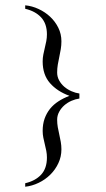

<svg xmlns="http://www.w3.org/2000/svg" viewBox="-20 -543 400 725"><path d="M279.8 -170.9Q265.1 -168.9 250 -162.4Q234.9 -155.8 222.9 -145.3Q210.9 -134.8 203.4 -120.8Q195.8 -106.9 195.8 -90.8Q195.8 -76.7 198.2 -62.7Q200.7 -48.8 203.9 -34.9Q207 -21 209.5 -7.1Q211.9 6.8 211.9 21Q211.9 48.8 200.4 73.2Q189 97.7 169.9 116.5Q150.9 135.3 126.2 147.2Q101.6 159.2 75.2 162.1V148.9Q113.3 140.1 135.3 116.5Q157.2 92.8 157.2 51.8Q157.2 39.1 154.8 26.6Q152.3 14.2 149.2 1.7Q146 -10.7 143.6 -23.2Q141.1 -35.6 141.1 -48.8Q141.1 -74.2 148.4 -95Q155.8 -115.7 168.9 -132.1Q182.1 -148.4 200.7 -160.4Q219.2 -172.4 242.2 -181.2Q196.3 -197.8 168.7 -229.2Q141.1 -260.7 141.1 -311Q141.1 -324.2 143.6 -336.9Q146 -349.6 149.2 -362.3Q152.3 -375 154.8 -387.7Q157.2 -400.4 157.2 -413.1Q157.2 -453.6 135.3 -477.3Q113.3 -501 75.2 -509.8V-522.9Q101.1 -520.5 125.7 -509Q150.4 -497.6 169.4 -479.7Q188.5 -461.9 200.2 -438.2Q211.9 -414.6 211.9 -387.2Q211.9 -372.1 209.5 -357.4Q207 -342.8 203.9 -328.1Q200.7 -313.5 198.2 -298.8Q195.8 -284.2 195.8 -269Q195.8 -252.9 203.4 -239.3Q210.9 -225.6 222.9 -215.3Q234.9 -205.1 250 -198.5Q265.1 -191.9 279.8 -189.9Z"/></svg>

Font: Scheherazade Rohingya
Style: Regular
Weight: 400
Designer: SIL International
Foundry: SIL International
Version: Version 2.000 (build 440/429)